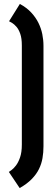

<svg xmlns="http://www.w3.org/2000/svg" viewBox="-20 -839 281 976"><path d="M26 -731 81 -819Q116 -800 139 -775Q162 -750 175.5 -722.5Q189 -695 195 -665.5Q201 -636 201 -606V-95Q201 -64 196 -35Q191 -6 178 20.5Q165 47 141 71.5Q117 96 80 117L25 35Q28 33 38.5 25.5Q49 18 61 2.5Q73 -13 82 -39Q91 -65 91 -104V-608Q91 -644 83 -667Q75 -690 63.5 -703Q52 -716 41.5 -722.5Q31 -729 26 -731Z"/></svg>

Font: Advent Pro
Style: Bold
Weight: 700
Designer: VivaRado, Andreas Kalpakidis
Foundry: VivaRado, Andreas Kalpakidis
Version: Version 3.000